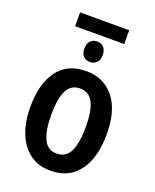

<svg xmlns="http://www.w3.org/2000/svg" viewBox="-155 -923 823 1021"><g transform="rotate(20 257.0 -412.5)"><path d="M396 -835V-757H118V-835ZM257 -721Q280 -721 294.5 -705.5Q309 -690 309 -662Q309 -635 294.5 -620Q280 -605 257 -605Q233 -605 219 -620Q205 -635 205 -662Q205 -690 219 -705.5Q233 -721 257 -721ZM473 -273Q473 -190 449.5 -126.5Q426 -63 378 -26.5Q330 10 256 10Q187 10 139 -26Q91 -62 66 -126Q41 -190 41 -273Q41 -402 95 -477.5Q149 -553 258 -553Q356 -553 414.5 -481Q473 -409 473 -273ZM160 -272Q160 -181 183 -134Q206 -87 257 -87Q309 -87 332 -134Q355 -181 355 -273Q355 -363 332 -409Q309 -455 257 -455Q206 -455 183 -409Q160 -363 160 -272Z"/></g></svg>

Font: Noto Sans Condensed SemiBold
Style: Regular
Weight: 600
Width: 3
Designer: Monotype Design Team
Foundry: Monotype Imaging Inc.
Version: Version 2.013; ttfautohint (v1.8.4.7-5d5b)